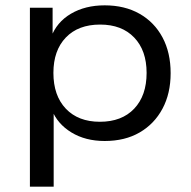

<svg xmlns="http://www.w3.org/2000/svg" viewBox="-20 -519 717 719"><path d="M92 180V-490H177V-379H171Q192 -436 245.5 -467.5Q299 -499 372 -499Q447 -499 502.5 -467.5Q558 -436 588.5 -379Q619 -322 619 -245Q619 -169 588.5 -112Q558 -55 503 -23Q448 9 372 9Q300 9 247.5 -23Q195 -55 174 -108H181V180ZM354 -63Q436 -63 482.5 -112Q529 -161 529 -246Q529 -330 482.5 -378.5Q436 -427 355 -427Q273 -427 226.5 -378.5Q180 -330 180 -246Q180 -161 226.5 -112Q273 -63 354 -63Z"/></svg>

Font: Nunito Sans 10pt SemiExpanded
Style: Regular
Weight: 400
Width: 6
Designer: Vernon Adams
Foundry: Vernon Adams
Version: Version 3.101;gftools[0.9.27]